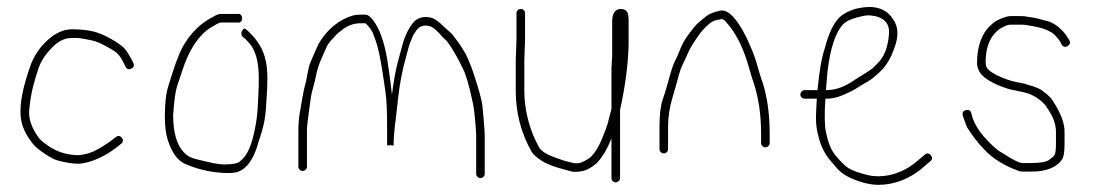

<svg xmlns="http://www.w3.org/2000/svg" viewBox="-20 -501 3061 537"><path d="M346.9 -309C354.2 -312.3 356.2 -317.7 352.9 -325L346.9 -337C342.2 -345.7 337.2 -353.7 331.9 -361C326.5 -368.3 316.3 -376.6 301.1 -385.9C285.9 -395.2 272.9 -401.9 261.9 -406C242.4 -414.7 215.6 -419 180.8 -419C164 -419 146.6 -413.3 129.6 -402C97.1 -378.8 74.8 -348.1 62.6 -310C43.7 -255.6 35.3 -211.6 37.6 -178C39.4 -150.8 51.2 -124 73.1 -97.5C79.4 -89.8 90.1 -81 105.1 -71C120.1 -61 132.3 -54.7 141.6 -52C165 -46 183.8 -43 201.8 -43C236.2 -46 278.8 -64.7 318.9 -99C324.9 -104.3 325.4 -110 320.4 -116C315.4 -122 309.5 -122.3 302.9 -117C289.9 -105.9 272.8 -94.4 251.5 -82.5C236.5 -74.2 220.6 -69 201 -67C170.3 -67 142.1 -75 118.1 -91C105.1 -99.7 95.9 -107 90.6 -113C73.1 -135.5 63.4 -157.8 61.6 -180C60.9 -188 62.3 -203.5 65.8 -226.4C69.3 -249.3 76.7 -277.3 87.8 -310.2C94.7 -330.4 108.1 -350.5 128.1 -370.5C139.7 -382.1 152.2 -389.5 163.5 -392.5C169 -394.2 177.8 -395 189.8 -395C201.9 -395 218.5 -392.2 241.6 -386.8C252.7 -384.6 271.2 -375.7 296.8 -360.1C308.8 -352.8 318.2 -341.7 324.9 -327L330.9 -315C334.2 -307.7 339.5 -305.7 346.9 -309Z M657.2 -450C657.2 -453.3 656.4 -456.2 654.6 -458.5C652.9 -460.8 650.8 -462 648.3 -462H598.8C592.2 -462 586 -460 580 -456C545 -439.5 513 -410.4 490.4 -368.7C479.7 -349.1 466.4 -312.5 450.3 -258.8C446.2 -245.4 443.6 -229.1 442.3 -210C439.5 -167.5 441.6 -134.5 448.8 -111C460.3 -73.4 477.8 -50 501.3 -41C539.7 -25 579.7 -17 620.1 -17C627.4 -17 634.2 -17.7 640.8 -19C668.5 -26.4 689 -53.7 702.2 -101C705.8 -111.7 709.2 -122.2 712.2 -132.5C715.2 -142.8 717.8 -153.5 719.8 -164.5C721.8 -175.5 723.1 -186.8 723.8 -198.5C724.4 -210.2 725.2 -222.3 726.2 -235C727.2 -247.7 727.8 -264 727.8 -284C727.8 -325.6 718.9 -358 701.8 -381.4C697.4 -389 688.8 -399.2 676 -412L669.3 -418C664.8 -422.7 660.8 -421.7 657.3 -415C653.8 -408.3 654.3 -402.7 658.8 -398L665.5 -393C669.5 -389 673.5 -384.7 677.5 -380C695 -360 703.8 -327.7 703.8 -283C703.8 -264.3 703.4 -248.8 702.6 -236.5C701.9 -224.2 701.2 -212.3 700.8 -201C700.2 -189.7 699.2 -178.8 697.8 -168.5C690.6 -119.5 680.1 -85.2 666.2 -65.5C662.2 -59.8 657 -54.3 650.4 -49C643.9 -43.7 629.3 -41 606.7 -41C591.4 -41 567.9 -46 527.9 -56.1C513.7 -59.5 502.8 -65.4 495.3 -74C474.6 -94.7 464.3 -129.7 464.3 -179C467 -219 470.6 -246 475.3 -260L490.5 -305.5C497.9 -327.9 506 -346.9 514.8 -362.5C532.8 -394.5 553.9 -415.8 574 -426.5C578 -428.8 582.3 -431.3 586.8 -434C591.3 -436.7 595.3 -438 598.8 -438H648.3C650.8 -438 652.9 -439.2 654.6 -441.5C656.4 -443.8 657.2 -446.7 657.2 -450Z M1079.2 -94H1080.8V-99C1080.8 -108.3 1081.9 -124 1084.1 -146C1084.9 -153.3 1085.6 -159.5 1086.4 -164.5C1087.1 -169.5 1087.9 -175.7 1088.6 -183C1089.4 -190.3 1091 -205 1093.5 -227C1098.2 -268.4 1105.5 -306 1115.2 -340C1117.8 -348.7 1119.9 -356.7 1121.6 -364C1123.4 -371.3 1125.4 -377.5 1127.6 -382.5C1129.9 -387.5 1131.7 -392.3 1133.2 -397C1134.7 -401.7 1137 -405.7 1140 -409C1149.3 -426.4 1162.8 -432.7 1180.5 -428C1189.5 -426.7 1201.9 -416.3 1218.2 -397C1222.6 -393 1226.7 -389 1230.7 -385C1244.6 -366.5 1259.5 -340.7 1275.5 -307.5C1284 -289.8 1293 -258.6 1302.2 -214C1303.9 -206 1305.2 -198.2 1306.2 -190.5C1307.2 -182.8 1308.1 -174.7 1308.8 -166C1309.4 -157.3 1310.1 -149 1310.8 -141C1311.4 -133 1311.8 -125.7 1311.8 -119V-15C1311.8 -11.7 1312.9 -8.8 1315.3 -6.5C1317.6 -4.2 1320.4 -3 1323.8 -3C1327.1 -3 1329.9 -4.2 1332.2 -6.5C1334.6 -8.8 1335.7 -11.7 1335.7 -15V-119C1335.7 -126.3 1335.4 -134.2 1334.7 -142.5C1334.1 -150.8 1333.4 -159.3 1332.7 -168C1332.1 -176.7 1330.9 -188.9 1329.3 -204.8C1327.7 -220.7 1318.8 -252.8 1302.7 -301C1299.4 -311 1294.4 -323.7 1287.7 -339.1C1281.1 -354.5 1268.1 -374.9 1248.7 -400.2C1244.1 -406.3 1235.1 -414.9 1221.7 -426C1207.4 -440.9 1195.2 -449.6 1183.5 -452C1164.5 -455.9 1149.2 -451.9 1137.7 -440C1123 -422.8 1112 -400.3 1104.7 -372.5C1102.7 -364.8 1098.6 -349.5 1092.4 -326.6C1086.2 -303.6 1080.8 -273.4 1076.2 -236C1075.2 -247.3 1074.1 -257.2 1072.9 -265.5C1071.6 -273.8 1070.1 -284.8 1068.4 -298.5C1066.6 -312.2 1064.7 -324.8 1062.7 -336.5C1054.1 -386.7 1040.5 -423.4 1021.9 -446.5C1014.6 -455.5 1008.2 -460 1002.7 -460H988.5C981.5 -460 974.7 -459.3 968.2 -458C931.1 -447.6 894.7 -420.6 870.5 -377C867.8 -371 865.2 -365.2 862.5 -359.5C859.8 -353.8 857.3 -348.2 855 -342.5C852.7 -336.8 850.2 -330.8 847.5 -324.5C844.8 -318.2 842.3 -308.2 840 -294.5C837.7 -280.8 835.1 -269.3 832.4 -259.8C829.7 -250.3 825.1 -225.7 818.5 -185.8C815.8 -169.7 814.5 -153.4 814.5 -137V-35C814.5 -31.7 815.7 -28.8 818 -26.5C820.3 -24.2 823.2 -23 826.5 -23C829.8 -23 832.7 -24.2 835 -26.5C837.3 -28.8 838.5 -31.7 838.5 -35V-137C838.5 -145.8 840.7 -165.8 845 -197C846.7 -209 848.2 -219.5 849.5 -228.5C850.8 -237.5 852.8 -246.3 855.5 -255C858.2 -263.7 861.1 -275.9 864.3 -291.6C867.4 -307.4 872.7 -323.3 880.1 -339.3C884.4 -348.8 888.8 -358.7 893.2 -369.2C896.3 -376.7 903.4 -385.9 914.5 -397C919.8 -403.7 925.7 -409.2 932 -413.5C949.1 -428.5 967.7 -436 988.5 -436H1002C1004 -434.7 1007.2 -431.3 1011.7 -426C1016.2 -420.7 1019.7 -415.3 1022.2 -410L1030.5 -388C1037.3 -369.8 1044.1 -338.4 1050.7 -294C1052.7 -280.7 1055.2 -263.8 1058.2 -243.5C1061.2 -223.2 1062.7 -190 1062.7 -144V-94L1071 -95Z M1692.2 -440V-347C1692.2 -342.3 1691.9 -337 1691.2 -331C1691.2 -325 1690.9 -318.7 1690.2 -312V-196C1688.2 -189.3 1686.6 -183.2 1685.2 -177.5C1683.9 -171.8 1682.1 -164.7 1679.8 -156C1677.4 -147.3 1671.8 -132.4 1663 -111.2C1654.1 -90 1644.4 -74.1 1633.8 -63.5C1628.1 -57.8 1619.3 -52.8 1610 -48.3C1601.1 -43.8 1591 -43.1 1580 -46C1575 -47.3 1569.6 -48.7 1563.9 -50C1558.1 -51.3 1552.4 -53.2 1546.6 -55.5C1514.6 -65.7 1494.5 -76.8 1487.5 -89L1475.5 -113C1456.2 -157.2 1446.5 -201.9 1446.5 -247V-333L1448.5 -389V-464C1448.5 -467.3 1447.3 -470.2 1445 -472.5C1442.7 -474.8 1439.8 -476 1436.5 -476C1433.2 -476 1430.3 -474.8 1428 -472.5C1425.7 -470.2 1424.5 -467.3 1424.5 -464V-389L1422.5 -333V-247C1422.5 -185.2 1437.5 -128 1467.5 -75.5C1471.5 -68.5 1481.2 -60.2 1496.5 -50.5C1511.8 -40.9 1534.8 -32.9 1559.8 -26.5C1565.8 -24.8 1571.9 -23.2 1578.1 -21.5C1584.4 -19.8 1593.8 -20 1606.3 -22C1619 -24 1635 -32 1650.2 -46C1665.7 -62.9 1679.1 -85.6 1690.2 -114V-3C1690.2 0.3 1691.4 3.2 1693.7 5.5C1696.1 7.8 1698.7 9 1701.7 9C1704.7 9 1707.6 7.8 1710.2 5.5C1712.9 3.2 1714.2 0.3 1714.2 -3V-194L1720.2 -222C1732.2 -284.4 1738.2 -339.7 1738.2 -388V-442C1738.2 -449.3 1737.7 -455.5 1736.7 -460.5C1734.7 -470.8 1727.5 -476 1715.2 -476C1699.9 -475 1692.2 -463 1692.2 -440Z M1836.5 -72C1839.8 -72 1842.7 -73.2 1845 -75.5C1847.3 -77.8 1848.5 -80.7 1848.5 -84V-146C1848.5 -174.1 1852.7 -201.6 1861 -228.5C1864 -238.2 1867 -248.5 1870 -259.5L1879 -292.5C1882 -303.5 1885.5 -313 1889.5 -321C1893.5 -329 1898.5 -339.8 1904.5 -353.5C1910.5 -367.2 1921.5 -385 1937.5 -406.9C1942.8 -414.2 1950.6 -422.8 1961.5 -432.6C1969.3 -439.7 1977 -443.8 1984.6 -445C1988.9 -445.7 1993.1 -446.5 1997.4 -447.5C2001.6 -448.5 2006.7 -445 2012.7 -437C2039.4 -407.7 2060.7 -363.9 2076.7 -305.5C2081.4 -288.5 2085.1 -276.7 2087.7 -270C2101.7 -228 2108.7 -180 2108.7 -126V-101C2108.7 -97.7 2109.9 -94.8 2112.2 -92.5C2114.6 -90.2 2117.4 -89 2120.7 -89C2124.1 -89 2126.9 -90.2 2129.2 -92.5C2131.6 -94.8 2132.7 -97.7 2132.7 -101V-126C2132.7 -174.3 2127.6 -217.6 2117.2 -256C2114.9 -264.7 2112.6 -272 2110.2 -278C2107.9 -284 2104.4 -295.5 2099.7 -312.5C2095.1 -329.5 2090.2 -344.2 2085.2 -356.5C2051.4 -439.9 2018.6 -478.1 1993.2 -471C1974.6 -467.4 1959.8 -460.6 1949 -450.5C1940.5 -443.5 1933.3 -437.8 1929 -433.5C1924.7 -429.2 1917.1 -419.9 1906.3 -405.6C1895.5 -391.3 1886.7 -375.3 1880 -357.5C1876.3 -347.8 1872.1 -338.4 1867.3 -329.2C1862.5 -319.9 1855.7 -298.9 1847 -266C1844 -254.7 1839.5 -240.2 1833.5 -222.5C1827.5 -204.8 1824.5 -179.3 1824.5 -146V-84C1824.5 -80.7 1825.7 -77.8 1828 -75.5C1830.3 -73.2 1833.2 -72 1836.5 -72Z M2290 -249C2291.5 -269 2293 -286.7 2294.5 -302C2302.5 -368 2317.4 -412 2339.1 -434C2346.4 -441.3 2358.6 -447.3 2375.9 -452C2393.1 -456.7 2405.5 -458.7 2413 -458C2451.2 -454.8 2469.7 -436.8 2466.2 -404C2463.3 -368.4 2452.9 -341.9 2435.1 -324.5C2431.4 -320.8 2427.3 -316.8 2423 -312.4C2418.7 -308 2408.3 -300.9 2392 -291C2386.5 -287.7 2380 -283.7 2372.5 -279C2344.6 -259 2317.9 -249 2292.2 -249ZM2288.5 -225H2292.2C2301.6 -225 2311.5 -226.5 2321.9 -229.5C2327.6 -231.2 2333.6 -233.3 2339.9 -236C2346.1 -238.7 2352.6 -241.7 2359.4 -245C2366.1 -248.3 2373.1 -252.3 2380.4 -257C2387.6 -261.7 2396.6 -267 2407.2 -273.1C2417.8 -279.1 2430.8 -289.8 2446 -305C2459.9 -319.4 2471.2 -338.7 2480.1 -363C2494.1 -398.1 2493.3 -426.3 2477.6 -447.5C2457.4 -479.1 2423 -488.6 2371.8 -476C2352.8 -470 2338.5 -462.5 2329 -453.5C2311.6 -437.1 2297.6 -407.6 2286.5 -365C2277.8 -339 2271.2 -300.3 2266.5 -249H2230.5C2227.2 -249 2224.3 -247.7 2222 -245C2219.7 -242.3 2218.5 -239.5 2218.5 -236.5C2218.5 -233.5 2219.7 -230.8 2222 -228.5C2224.3 -226.2 2227.2 -225 2230.5 -225H2264.5C2262.5 -194.3 2261.8 -172.3 2262.5 -159C2263.2 -145.7 2265.5 -132 2269.5 -118C2276.1 -90.2 2288.7 -68.1 2302.8 -51.5C2309.2 -43.8 2315.8 -36.3 2322.2 -29C2335.3 -14.1 2356.9 -1.9 2386.9 7.5C2405 13.2 2421.6 16 2436.6 16C2480.5 16 2526 -0.7 2563.1 -34L2582.1 -50C2588.1 -55.3 2588.4 -61 2583.1 -67C2577.7 -73 2572.1 -73.3 2566.1 -68L2547.1 -52C2514.1 -22.7 2473.9 -8 2436.6 -8C2426.4 -8 2417 -9 2408.5 -11C2383.5 -16.9 2364.9 -23.5 2352.7 -30.9C2343.9 -36.2 2331.5 -48.5 2315.5 -68C2304.4 -81.5 2296 -102.5 2290.2 -131.1C2286.3 -147.9 2285.5 -179.2 2288.5 -225Z M2966.4 -372.5C2973.1 -376.8 2974.4 -382.3 2970.4 -389L2964.4 -399C2950.8 -418.5 2934.8 -432.1 2916.4 -440C2891.5 -447.1 2875.3 -451.1 2867.9 -452C2862.3 -452.7 2856.8 -453.5 2851.8 -454.5C2847.8 -455.5 2841.9 -456 2834.1 -456H2806.8C2798.6 -456 2788.7 -453 2775.2 -447C2766.2 -443 2759 -438.3 2753.7 -433C2731.8 -414.3 2718.6 -386.9 2714.2 -351C2713.2 -343 2712.7 -334.5 2712.7 -325.5C2712.7 -316.5 2715 -308 2719.7 -300C2727.7 -286.1 2746.9 -273 2777.2 -260.5C2782.8 -258.2 2788.7 -256.2 2794 -254.5C2798.5 -252.8 2802.9 -251.5 2807.1 -250.5C2811.4 -249.5 2815.6 -248.7 2819.9 -248C2824.1 -247.3 2828 -246.5 2831.5 -245.5C2835 -244.5 2838.8 -243.7 2842.8 -243C2860.9 -239.4 2880.1 -229.8 2896.9 -214C2901.9 -209.3 2905.4 -205 2907.4 -201C2924.8 -176.7 2933.4 -154.1 2933.4 -133V-99C2933.4 -83 2932.1 -72.3 2929.4 -67C2927.4 -64.3 2922.5 -60 2914.5 -54C2906.6 -48 2889.6 -45 2863.4 -45H2840.5C2830.4 -45 2811.8 -54.6 2782.2 -73.9C2768.5 -81.2 2752 -95.9 2732.7 -118C2713.6 -139.8 2701.6 -161.8 2696.7 -184C2694.7 -192 2689.7 -195 2681.7 -193C2673.7 -191 2670.7 -186 2672.7 -178C2678.3 -161.2 2682.3 -150.2 2684.7 -145C2701 -119.3 2717 -98.7 2732.7 -83C2757.8 -55.6 2793.5 -35.6 2828.9 -23C2832.6 -21.7 2836.5 -21 2840.5 -21H2863.4C2906.6 -21 2935.8 -32.7 2950.9 -56C2955.3 -62.7 2957.4 -77 2957.4 -99V-133C2957.4 -155.4 2947.8 -182.1 2928.4 -213C2923.1 -223.7 2913.4 -234 2899.4 -244C2892.2 -251.2 2878.4 -257.5 2857.9 -263C2852.9 -264.3 2849.3 -265.7 2845.8 -267C2826.8 -270.2 2811 -273.8 2798.5 -278C2794.5 -279.3 2790.2 -281 2785.2 -283C2761.4 -292.5 2746.2 -302.2 2739.7 -312C2737.7 -316.7 2736.7 -321.7 2736.7 -327C2736.7 -359.8 2744.3 -385.8 2759.7 -405L2770.2 -415.5C2773.8 -419.2 2779.7 -422.8 2787.7 -426.5C2794.8 -430.2 2800.8 -432 2806.8 -432H2838.3C2842.3 -432 2846 -431.7 2849.5 -431C2876.4 -427 2895.9 -422.5 2906.9 -417.5C2910.6 -415.8 2915.3 -413.5 2921 -410.4C2926.8 -407.3 2934.6 -399.2 2944.4 -386L2949.4 -376C2954.1 -369.3 2959.8 -368.2 2966.4 -372.5Z"/></svg>

Font: Proton
Style: SeBdCnd
Weight: 500
Version: Version 1.017